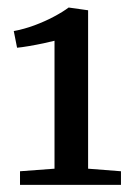

<svg xmlns="http://www.w3.org/2000/svg" viewBox="-20 -926 354 523"><path d="M128.5 -466.5V-815Q119 -812.5 99.2 -808.2Q79.5 -804 59 -800.5Q38.5 -797 26.5 -796L17.5 -841.5Q45.5 -846.5 73.8 -857Q102 -867.5 126.5 -880.5Q151 -893.5 167 -905.5L220 -898V-466.5L309.5 -459.5V-422.5H34.5V-459.5Z"/></svg>

Font: Merriweather 36pt
Style: Regular
Weight: 400
Designer: Eben Sorkin
Foundry: Eben Sorkin
Version: Version 2.100